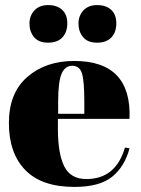

<svg xmlns="http://www.w3.org/2000/svg" viewBox="-20 -726 556 756"><path d="M272 -486Q499 -486 490 -258H208V-219Q208 -121 233 -71Q258 -21 320 -21Q436 -21 472 -145L490 -142Q471 -70 421.5 -30Q372 10 273 10Q144 10 79.5 -56.5Q15 -123 15 -241.5Q15 -360 87.5 -423Q160 -486 272 -486ZM209 -278H312V-327Q312 -408 302.5 -437.5Q293 -467 264.5 -467Q236 -467 222.5 -435.5Q209 -404 209 -327ZM307 -580Q289 -602 289 -633Q289 -664 308.5 -685Q328 -706 362.5 -706Q397 -706 417.5 -687.5Q438 -669 438 -634Q438 -599 418.5 -578.5Q399 -558 362 -558Q325 -558 307 -580ZM114 -580Q96 -602 96 -633Q96 -664 115.5 -685Q135 -706 169.5 -706Q204 -706 224.5 -687.5Q245 -669 245 -634Q245 -599 225.5 -578.5Q206 -558 169 -558Q132 -558 114 -580Z"/></svg>

Font: SVN-Abril Fatface
Style: Regular
Weight: 400
Designer: Veronika Burian, Jos? Scaglione
Foundry: TypeTogether
Version: Version 1.001